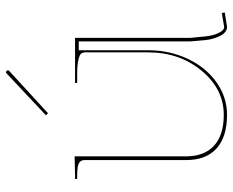

<svg xmlns="http://www.w3.org/2000/svg" viewBox="-90 -708 800 660"><g transform="rotate(-90 310.0 -378.0)"><path d="M243.7 -620.1 387.7 -755.4Q391.6 -759.8 396 -755.4Q400.4 -751 397 -747.1L250.5 -612.8ZM24.9 -520H37.6L102.5 -521.5V-139.2Q102.5 -75.7 139.2 -42.2Q175.8 -8.8 245.1 -8.8Q333.5 -8.8 396.7 -84.7Q460 -160.6 460 -269V-484.9Q460 -493.7 455.8 -499Q451.7 -504.4 434.3 -508.5Q417 -512.7 384.8 -512.7H355V-520H509.8V-124.5L514.6 -74.7Q517.1 -46.4 526.4 -27.1Q535.6 -7.8 546.9 -7.3L595.2 -15.6L597.2 -5.4L548.3 2.4H547.4Q529.3 2.4 517.1 -20.5Q504.9 -43.5 502 -73.7L497.6 -124V-507.3H467.3V-269Q467.3 -195.8 438.2 -133.5Q409.2 -71.3 357.9 -34.4Q306.6 2.4 245.1 2.4Q169.4 2.4 129.6 -33.7Q89.8 -69.8 89.8 -137.7V-487.3Q89.8 -501.5 78.1 -507.1Q66.4 -512.7 37.6 -512.7H24.9Z"/></g></svg>

Font: ZnikomitNo25
Style: Regular
Weight: 100
Designer: gluk
Foundry: gluk
Version: Version 0.56